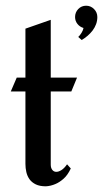

<svg xmlns="http://www.w3.org/2000/svg" viewBox="-20 -652 386 678"><path d="M230 -57.1Q218.8 -33.2 204.1 -20.5Q189.5 -7.8 175.3 -2Q159.2 4.9 142.1 5.9Q120.1 5.9 106.2 -1Q92.3 -7.8 84.2 -19Q76.2 -30.3 73 -44.4Q69.8 -58.6 69.8 -73.2V-329.1H18.1L39.1 -377.9H69.8V-550.8L159.2 -582V-377.9H252L231.9 -329.1H159.2V-70.8Q159.2 -59.1 164.6 -52.2Q169.9 -45.4 178.2 -45.2Q186.5 -44.9 196.8 -51.3Q207 -57.6 216.8 -71.8ZM323.7 -591.8Q323.7 -578.6 319.3 -566.7Q314.9 -554.7 307.1 -544.4Q299.3 -534.2 289.3 -525.6Q279.3 -517.1 268.6 -510.7L256.3 -521.5Q262.2 -526.9 267.8 -535.9Q273.4 -544.9 274.9 -553.2Q261.7 -557.1 253.4 -567.6Q245.1 -578.1 245.1 -591.8Q245.1 -608.4 256.3 -620.1Q267.6 -631.8 284.2 -631.8Q300.3 -631.8 312 -620.1Q323.7 -608.4 323.7 -591.8Z"/></svg>

Font: Redressed
Style: Regular
Weight: 400
Designer: Astigmatic (AOETI)
Foundry: Astigmatic (AOETI)
Version: Version 1.000